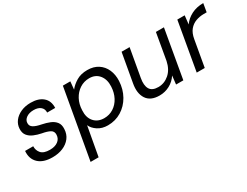

<svg xmlns="http://www.w3.org/2000/svg" viewBox="-71 -1018 2236 1739"><g transform="rotate(-30 1047.0 -148.0)"><path d="M216 12Q119 12 69.5 -35.5Q20 -83 27 -163H112Q110 -121 136.5 -90Q163 -59 228 -59Q281 -59 313 -82.5Q345 -106 347 -147Q349 -184 319.5 -200Q290 -216 238 -225Q197 -233 160.5 -248.5Q124 -264 103 -291Q82 -318 84 -361Q86 -405 112.5 -440Q139 -475 184.5 -495.5Q230 -516 288 -516Q369 -516 415 -476.5Q461 -437 458 -364H374Q376 -401 350.5 -423Q325 -445 278 -445Q231 -445 201.5 -424Q172 -403 171 -372Q169 -340 196.5 -323Q224 -306 277 -296Q322 -287 358.5 -272Q395 -257 416 -229.5Q437 -202 434 -157Q432 -105 403 -67Q374 -29 325.5 -8.5Q277 12 216 12Z M491 220 619 -504H697L689 -422Q719 -460 766 -488Q813 -516 880 -516Q946 -516 992 -486Q1038 -456 1061 -404Q1084 -352 1081 -287Q1077 -202 1038.5 -134Q1000 -66 936.5 -27Q873 12 794 12Q733 12 689.5 -17Q646 -46 630 -84L575 220ZM798 -61Q852 -61 895.5 -89Q939 -117 965 -166Q991 -215 994 -278Q998 -351 961 -397Q924 -443 858 -443Q803 -443 758.5 -414Q714 -385 687.5 -335.5Q661 -286 659 -223Q654 -149 692.5 -105Q731 -61 798 -61Z M1335 12Q1240 12 1201 -48Q1162 -108 1180 -205L1233 -504H1317L1265 -211Q1252 -139 1275 -99.5Q1298 -60 1363 -60Q1426 -60 1476.5 -103.5Q1527 -147 1544 -228L1592 -504H1676L1588 0H1512L1522 -89Q1491 -41 1441.5 -14.5Q1392 12 1335 12Z M1728 0 1816 -504H1893L1883 -414Q1916 -461 1970 -488.5Q2024 -516 2094 -516L2079 -428H2049Q2005 -428 1965.5 -413.5Q1926 -399 1898 -365.5Q1870 -332 1860 -273L1812 0Z"/></g></svg>

Font: DM Sans Italic
Style: Regular
Weight: 400
Italic angle: -10°
Designer: Colophon Foundry, Jonny Pinhorn
Foundry: Colophon Foundry
Version: Version 4.004; ttfautohint (v1.8.4.7-5d5b)